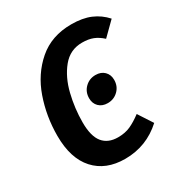

<svg xmlns="http://www.w3.org/2000/svg" viewBox="-170 -829 912 967"><g transform="rotate(-30 286.5 -345.5)"><path d="M573 -630 498 -556Q473 -579 446.5 -589.5Q420 -600 383 -600Q313 -600 268.5 -545.5Q224 -491 204.5 -411Q185 -331 185 -250Q185 -170 215 -133Q245 -96 303 -96Q344 -96 375 -110Q406 -124 442 -151L496 -68Q404 16 280 16Q168 16 104.5 -54Q41 -124 41 -255Q41 -368 77 -471Q113 -574 190 -640.5Q267 -707 382 -707Q447 -707 493 -687.5Q539 -668 573 -630ZM274 -339Q274 -376 299 -400.5Q324 -425 360 -425Q392 -425 411 -406Q430 -387 430 -357Q430 -320 405 -295.5Q380 -271 344 -271Q312 -271 293 -290Q274 -309 274 -339Z"/></g></svg>

Font: Fira Sans Condensed SemiBold
Style: Italic
Weight: 600
Width: 3
Italic angle: -8°
Designer: bBox Type GmbH & Carrois Corporate GbR & Edenspiekermann AG
Foundry: bBox Type GmbH & Carrois Corporate GbR & Edenspiekermann AG
Version: Version 4.301